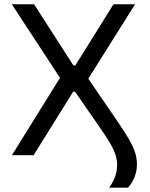

<svg xmlns="http://www.w3.org/2000/svg" viewBox="-20 -733 709 907"><path d="M495.7 153.6Q507.7 137.1 516.1 119.8Q524.4 102.5 528.9 84.3Q533.3 66 533.3 47.1Q533.3 19 522.9 -9.2Q512.6 -37.4 488.6 -75.5Q464.5 -113.6 423.5 -171L334.4 -300H325.7L245.1 -170.5Q219.4 -129.2 193.8 -88.1Q168.2 -47 138.8 0H36.6Q66.4 -48.5 97.5 -98.4Q128.6 -148.4 162.7 -203.2L271.9 -378.8V-352.3L176.3 -498.4Q143.1 -549 109.3 -600.5Q75.6 -652.1 35.8 -713H140.7Q171.9 -664.9 201.4 -618.8Q231 -572.7 257.8 -531L327 -423.6H335.7L403.2 -531.8Q429.5 -573.7 458.4 -620.1Q487.2 -666.4 516 -713H618.1Q582.6 -656.2 550.1 -604.7Q517.6 -553.2 490.1 -509.3L387.6 -346.1V-374.8L498.5 -213.2Q546 -144.8 574.1 -100.3Q602.2 -55.7 614.6 -22.8Q627 10.1 627 44.1Q627 64 622.1 83.5Q617.3 102.9 607.9 120.5Q598.6 138.1 584.8 153.6Z"/></svg>

Font: Commissioner Thin
Style: Regular
Weight: 100
Designer: Kostas Bartsokas
Foundry: Kostas Bartsokas
Version: Version 1.001;gftools[0.9.23]